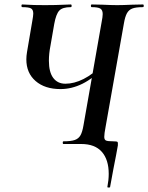

<svg xmlns="http://www.w3.org/2000/svg" viewBox="-20 -645 664 860"><path d="M98 -379Q98 -394 101 -412L124 -547Q129 -574 129 -584Q129 -602 118.5 -607.5Q108 -613 80 -613Q76 -613 76 -619Q76 -625 80 -625Q94 -625 101 -624Q127 -622 182 -622Q230 -622 270 -624Q281 -625 297 -625Q301 -625 301 -619Q301 -613 297 -613Q260 -613 245.5 -597.5Q231 -582 223 -538L206 -440Q199 -405 199 -373Q199 -322 218.5 -296Q238 -270 273 -270Q312 -270 354 -291Q396 -312 447 -361L454 -350Q398 -294 349.5 -270Q301 -246 251 -246Q181 -246 139.5 -282Q98 -318 98 -379ZM264 -12Q298 -12 315 -18Q332 -24 340.5 -39Q349 -54 354 -84L435 -545Q440 -570 440 -582Q440 -600 429.5 -606.5Q419 -613 391 -613Q387 -613 387 -619Q387 -625 391 -625L438 -624Q480 -622 505 -622Q531 -622 573 -624L620 -625Q624 -625 624 -619Q624 -613 620 -613Q589 -613 573 -607Q557 -601 548.5 -585.5Q540 -570 535 -540L453 -77Q447 -46 447 -32Q447 -19 455 -15.5Q463 -12 488 -12Q503 -12 506 -9.5Q509 -7 508 6Q503 35 500 50Q490 99 473 193Q473 195 466.5 195Q460 195 461 192Q467 161 467 134Q467 70 436 35Q405 0 344 0H264Q261 0 261 -6Q261 -12 264 -12Z"/></svg>

Font: Cormorant Garamond
Style: Bold Italic
Weight: 700
Italic angle: -10°
Designer: Christian Thalmann (Catharsis Fonts)
Foundry: Catharsis Fonts
Version: Version 4.000